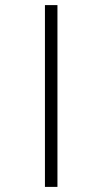

<svg xmlns="http://www.w3.org/2000/svg" viewBox="-20 -682 351 752"><path d="M156 -662H205V50H156Z"/></svg>

Font: Noto Sans Sinhala Condensed Light
Style: Regular
Weight: 300
Width: 3
Designer: Jelle Bosma - Monotype Design Team
Foundry: Monotype Imaging Inc.
Version: Version 2.006; ttfautohint (v1.8.4.7-5d5b)